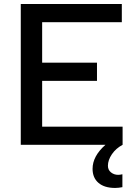

<svg xmlns="http://www.w3.org/2000/svg" viewBox="-20 -718 690 952"><path d="M83 0V-698.2H584V-607.9H189V-407.2H460.9V-316.9H189V-89.8H587.9V0Q554.7 17.6 534.9 46.6Q515.1 75.7 515.1 104Q515.1 124.5 530.3 136.7Q545.4 148.9 565.9 148.9Q575.2 148.9 586.9 146V210Q567.4 213.9 550.8 213.9Q497.6 213.9 468.3 188.7Q439 163.6 439 119.1Q439 56.2 502.9 0Z"/></svg>

Font: Azeret Mono
Style: Regular
Weight: 400
Designer: Martin Vácha
Foundry: Displaay
Version: Version 1.002